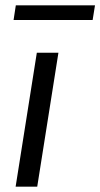

<svg xmlns="http://www.w3.org/2000/svg" viewBox="-20 -700 376 720"><path d="M38.6 0 118.1 -502.3H199.1L119.6 0ZM30.9 -625 39.3 -679.9H336.2L327.4 -625Z"/></svg>

Font: Mulish ExtraLight
Style: Italic
Weight: 200
Italic angle: -9°
Designer: Vernon Adams
Foundry: Vernon Adams
Version: Version 3.603